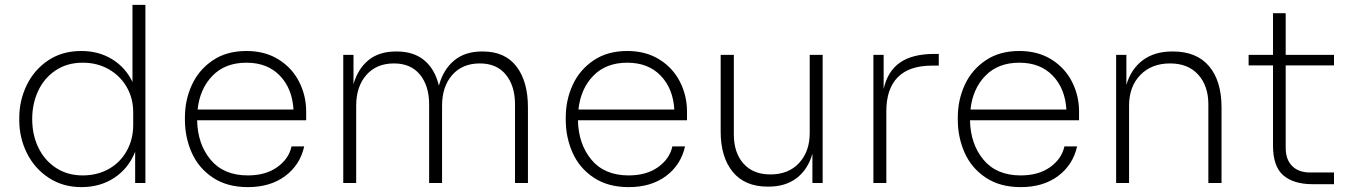

<svg xmlns="http://www.w3.org/2000/svg" viewBox="-20 -750 5540 787"><path d="M59 -257V-267Q59 -338 89.5 -401Q120 -464 177.5 -502.5Q235 -541 313 -541Q385 -541 440 -507Q495 -473 523 -414V-730H576V0H534V-128Q507 -60 449 -21.5Q391 17 314 17Q238 17 180 -21Q122 -59 90.5 -122Q59 -185 59 -257ZM526 -238V-290Q526 -347 499.5 -393Q473 -439 426 -466Q379 -493 319 -493Q255 -493 208 -461.5Q161 -430 136.5 -377.5Q112 -325 112 -262Q112 -197 137.5 -144.5Q163 -92 210 -61.5Q257 -31 319 -31Q379 -31 426 -57.5Q473 -84 499.5 -131.5Q526 -179 526 -238Z M738 -259V-269Q738 -340 766.5 -402Q795 -464 852 -502.5Q909 -541 990 -541Q1066 -541 1121.5 -506.5Q1177 -472 1206 -415Q1235 -358 1235 -293V-257H788Q790 -159 843.5 -95Q897 -31 996 -31Q1069 -31 1116.5 -65Q1164 -99 1175 -150H1227Q1210 -74 1149 -28.5Q1088 17 996 17Q911 17 852.5 -22Q794 -61 766 -124Q738 -187 738 -259ZM1183 -301Q1178 -387 1127 -440Q1076 -493 990 -493Q903 -493 851 -439.5Q799 -386 790 -301Z M1387 -525H1429V-405Q1447 -468 1490.5 -503.5Q1534 -539 1603 -539H1606Q1676 -539 1719.5 -502.5Q1763 -466 1779 -399Q1797 -465 1841.5 -502Q1886 -539 1956 -539H1959Q2050 -539 2097 -477.5Q2144 -416 2144 -310V0H2091V-322Q2091 -398 2053.5 -444Q2016 -490 1947 -490Q1875 -490 1833.5 -442.5Q1792 -395 1792 -317V0H1739V-322Q1739 -398 1701.5 -444Q1664 -490 1595 -490Q1523 -490 1481.5 -442.5Q1440 -395 1440 -317V0H1387Z M2299 -259V-269Q2299 -340 2327.5 -402Q2356 -464 2413 -502.5Q2470 -541 2551 -541Q2627 -541 2682.5 -506.5Q2738 -472 2767 -415Q2796 -358 2796 -293V-257H2349Q2351 -159 2404.5 -95Q2458 -31 2557 -31Q2630 -31 2677.5 -65Q2725 -99 2736 -150H2788Q2771 -74 2710 -28.5Q2649 17 2557 17Q2472 17 2413.5 -22Q2355 -61 2327 -124Q2299 -187 2299 -259ZM2744 -301Q2739 -387 2688 -440Q2637 -493 2551 -493Q2464 -493 2412 -439.5Q2360 -386 2351 -301Z M2934 -211V-525H2988V-199Q2988 -124 3027.5 -79.5Q3067 -35 3138 -35Q3212 -35 3255.5 -82Q3299 -129 3299 -205V-525H3352V0H3310V-120Q3292 -56 3246 -20.5Q3200 15 3130 15H3127Q3033 15 2983.5 -45.5Q2934 -106 2934 -211Z M3560 -525H3602V-385Q3618 -458 3669 -493.5Q3720 -529 3810 -529H3828V-481H3800Q3707 -481 3660 -433.5Q3613 -386 3613 -294V0H3560Z M3906 -259V-269Q3906 -340 3934.5 -402Q3963 -464 4020 -502.5Q4077 -541 4158 -541Q4234 -541 4289.5 -506.5Q4345 -472 4374 -415Q4403 -358 4403 -293V-257H3956Q3958 -159 4011.5 -95Q4065 -31 4164 -31Q4237 -31 4284.5 -65Q4332 -99 4343 -150H4395Q4378 -74 4317 -28.5Q4256 17 4164 17Q4079 17 4020.5 -22Q3962 -61 3934 -124Q3906 -187 3906 -259ZM4351 -301Q4346 -387 4295 -440Q4244 -493 4158 -493Q4071 -493 4019 -439.5Q3967 -386 3958 -301Z M4555 -525H4597V-402Q4616 -467 4664 -503Q4712 -539 4785 -539H4788Q4885 -539 4936 -478.5Q4987 -418 4987 -310V0H4933V-322Q4933 -398 4891.5 -444Q4850 -490 4776 -490Q4700 -490 4654 -442.5Q4608 -395 4608 -317V0H4555Z M5198 -153V-482H5098V-525H5198V-696H5250V-525H5448V-482H5250V-144Q5250 -96 5276.5 -69.5Q5303 -43 5350 -43H5448V5H5361Q5282 5 5240 -31.5Q5198 -68 5198 -153Z"/></svg>

Font: Sora-SIA ExtraLight
Style: Regular
Weight: 200
Designer: Jonathan Barnbrook, Julián Moncada
Foundry: Barnbrook Fonts
Version: Version 2.000